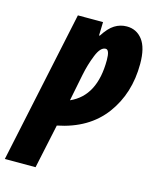

<svg xmlns="http://www.w3.org/2000/svg" viewBox="-182 -644 783 966"><g transform="rotate(15 209.5 -161.5)"><path d="M-63 240H97L146 10Q306 -22 388.5 -133Q471 -244 471 -398Q471 -482 440 -522.5Q409 -563 358 -563Q324 -563 295 -545Q266 -527 238 -483H234L236 -553H105ZM177 -130 205 -270Q216 -325 236.5 -376Q257 -427 284 -427Q304 -427 304 -373Q304 -186 177 -130Z"/></g></svg>

Font: Noto Sans Display Condensed Black
Style: Italic
Weight: 900
Width: 3
Italic angle: -192°
Designer: Monotype Design Team
Foundry: Monotype Imaging Inc.
Version: Version 1.900